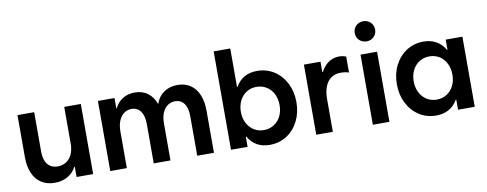

<svg xmlns="http://www.w3.org/2000/svg" viewBox="-63 -1039 3446 1359"><g transform="rotate(-10 1660.0 -359.5)"><path d="M516.6 0H397.5V-74.2H394Q373.5 -33.2 333.3 -9.8Q293 13.7 240.2 13.7Q183.6 13.7 143.3 -12.2Q103 -38.1 82.3 -86.7Q61.5 -135.3 61.5 -202.1V-503.9H181.6V-221.7Q181.2 -162.1 206.8 -129.6Q232.4 -97.2 280.3 -96.7Q313 -97.2 339.4 -112.8Q365.7 -128.4 381.6 -161.1Q397.5 -193.8 397.5 -242.2V-503.9H516.6Z M639.6 -503.9H758.8V-429.7H762.2Q781.2 -470.7 818.6 -494.1Q856 -517.6 905.3 -517.6Q959.5 -517.6 997.6 -490Q1035.6 -462.4 1054.7 -411.1H1057.6Q1073.7 -460.4 1115 -489Q1156.2 -517.6 1212.9 -517.6Q1266.6 -517.6 1305.4 -491.7Q1344.2 -465.8 1364.5 -417.2Q1384.8 -368.7 1384.8 -301.8V0H1264.6V-282.2Q1265.1 -341.8 1241.9 -374.3Q1218.8 -406.7 1176.8 -407.2Q1147.9 -406.7 1124.3 -391.4Q1100.6 -376 1086.4 -344Q1072.3 -312 1072.3 -264.6V0H952.1V-282.2Q952.1 -341.8 929 -374.3Q905.8 -406.7 863.3 -407.2Q834.5 -406.7 811 -390.9Q787.6 -375 773.2 -342.5Q758.8 -310.1 758.8 -261.7V0H639.6Z M1507.3 -707H1626.5V-431.6H1630.9Q1655.3 -474.6 1694.1 -496.1Q1732.9 -517.6 1784.7 -517.6Q1853 -517.6 1907 -482.9Q1960.9 -448.2 1991.5 -387.5Q2022 -326.7 2022 -252Q2022 -177.2 1991.5 -116.5Q1960.9 -55.7 1907 -21Q1853 13.7 1784.7 13.7Q1732.9 13.7 1694.1 -7.8Q1655.3 -29.3 1630.9 -72.3H1626.5V0H1507.3ZM1900.9 -252Q1900.9 -296.9 1883.3 -332Q1865.7 -367.2 1833.7 -387.2Q1801.8 -407.2 1761.2 -407.2Q1721.7 -407.2 1690.2 -387.5Q1658.7 -367.7 1640.6 -332.3Q1622.6 -296.9 1622.6 -252Q1622.6 -207 1640.6 -171.6Q1658.7 -136.2 1690.2 -116.5Q1721.7 -96.7 1761.2 -96.7Q1801.8 -96.7 1833.7 -116.7Q1865.7 -136.7 1883.3 -171.9Q1900.9 -207 1900.9 -252Z M2120.1 -503.9H2239.3V-428.7H2243.2Q2263.2 -469.7 2297.9 -493.7Q2332.5 -517.6 2375 -517.6Q2399.4 -517.6 2424.8 -508.8V-393.6Q2396.5 -402.3 2367.2 -402.3Q2306.2 -402.3 2272.9 -358.9Q2239.7 -315.4 2239.3 -235.4V0H2120.1Z M2526.9 -503.9H2646V0H2526.9ZM2513.2 -661.1Q2513.2 -681.2 2522.7 -697.8Q2532.2 -714.4 2549.1 -723.9Q2565.9 -733.4 2586.4 -733.4Q2606.9 -733.4 2623.8 -723.9Q2640.6 -714.4 2650.1 -697.8Q2659.7 -681.2 2659.7 -661.1Q2659.7 -641.1 2650.1 -624.5Q2640.6 -607.9 2624 -598.4Q2607.4 -588.9 2587.4 -588.9Q2566.4 -588.9 2549.6 -598.1Q2532.7 -607.4 2522.9 -624Q2513.2 -640.6 2513.2 -661.1Z M3143.1 -252Q3143.1 -296.9 3125.2 -332.3Q3107.4 -367.7 3075.9 -387.5Q3044.4 -407.2 3004.4 -407.2Q2963.9 -407.2 2932.1 -387.2Q2900.4 -367.2 2882.6 -332Q2864.7 -296.9 2864.7 -252Q2864.7 -207 2882.6 -171.9Q2900.4 -136.7 2932.1 -116.7Q2963.9 -96.7 3004.4 -96.7Q3044.4 -96.7 3075.9 -116.5Q3107.4 -136.2 3125.2 -171.6Q3143.1 -207 3143.1 -252ZM3139.2 0V-72.3H3135.3Q3110.8 -29.8 3071.8 -8.1Q3032.7 13.7 2981 13.7Q2913.1 13.7 2859.1 -21Q2805.2 -55.7 2774.4 -116.2Q2743.7 -176.8 2743.7 -252Q2743.7 -327.1 2774.4 -387.7Q2805.2 -448.2 2859.1 -482.9Q2913.1 -517.6 2981 -517.6Q3032.7 -517.6 3071.8 -495.8Q3110.8 -474.1 3135.3 -431.6H3139.2V-503.9H3259.3V0Z"/></g></svg>

Font: Wanted Sans SemiBold
Style: Regular
Weight: 600
Designer: Original Design by Kil Hyung-jin and Kang Hanbin, Wanted Lab, Inc; Hangeul from Source Han Sans by Jang Soo-young and Ka
Foundry: Wanted Lab, Inc.
Version: Version 1.003